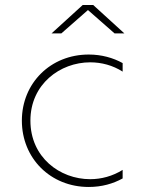

<svg xmlns="http://www.w3.org/2000/svg" viewBox="-20 -740 576 764"><path d="M333 4C385 4 430 -9 468 -30V-64C428 -39 383 -27 339 -27C218 -27 101 -114 101 -260C101 -405 219 -492 339 -492C384 -492 429 -480 468 -455V-489C430 -510 384 -523 333 -523C181 -523 67 -409 67 -260C67 -110 181 4 333 4ZM185 -607H224L330 -700L436 -607H475L351 -720H309Z"/></svg>

Font: Chess Sans ExtraLight
Style: Regular
Weight: 275
Designer: Wolf Bōese
Foundry: Wolf Bōese
Version: Version 7.223;Glyphs 3.3 (3306)